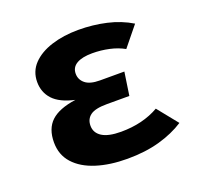

<svg xmlns="http://www.w3.org/2000/svg" viewBox="-106 -676 828 807"><g transform="rotate(-20 307.5 -273.0)"><path d="M429.7 -228.2H328.7Q276.9 -228.2 255.1 -212.1Q233.3 -195.9 233.3 -166.2Q233.3 -134.4 261.5 -116.4Q289.7 -98.5 346.2 -98.5Q443.6 -98.5 515.9 -140L588.7 -49.7Q540.5 -18.5 476.7 -0.5Q412.8 17.4 332.8 17.4Q254.9 17.4 194.4 -1.8Q133.8 -21 99.5 -59Q65.1 -96.9 65.1 -152.8Q65.1 -213.8 100 -246.7Q134.9 -279.5 210.8 -290.3Q144.6 -305.1 115.1 -337.2Q85.6 -369.2 85.6 -415.4Q85.6 -462.6 116.9 -495.4Q148.2 -528.2 202.1 -545.4Q255.9 -562.6 323.1 -562.6Q387.2 -562.6 447.2 -549Q507.2 -535.4 556.4 -505.6L485.1 -417.9Q455.9 -434.4 419.2 -442.3Q382.6 -450.3 344.1 -450.3Q299 -450.3 274.4 -435.9Q249.7 -421.5 249.7 -392.8Q249.7 -366.2 270.8 -349Q291.8 -331.8 335.9 -331.8H445.1Z"/></g></svg>

Font: FiraCode Nerd Font
Style: Bold
Weight: 700
Designer: Carrois Corporate, Edenspiekermann AG, Nikita Prokopov
Foundry: Carrois Corporate, Edenspiekermann AG, Nikita Prokopov
Version: Version 6.002;Nerd Fonts 2.1.0